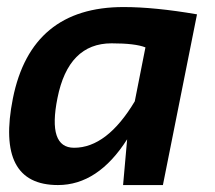

<svg xmlns="http://www.w3.org/2000/svg" viewBox="-20 -533 620 553"><path d="M398.9 -396.5Q369.6 -408.2 301.3 -408.2Q176.8 -408.2 145.5 -250.5Q116.7 -107.4 193.4 -107.4Q288.1 -107.4 368.2 -241.2ZM449.2 0H334.5L346.2 -131.8Q262.2 0 147 0Q-32.7 0 17.1 -249.5Q69.8 -512.7 335.9 -512.7Q425.3 -512.7 547.4 -491.7Z"/></svg>

Font: Sansation
Style: Bold Italic
Weight: 700
Designer: Bernd Montag
Version: Version 1.301